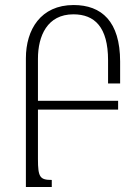

<svg xmlns="http://www.w3.org/2000/svg" viewBox="-20 -744 559 764"><path d="M186 0V-28C139 -28 131 -39 131 -111V-308H450V-343H131V-510C131 -601 168 -687 272 -687C356 -687 410 -637 410 -504V-412H458V-499C458 -659 384 -724 273 -724C142 -724 83 -626 83 -512V0Z"/></svg>

Font: Noto Serif Armenian ExtraCondensed Light
Style: Regular
Weight: 300
Width: 2
Designer: Monotype Design Team
Foundry: Monotype Imaging Inc.
Version: Version 2.008